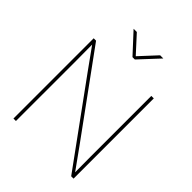

<svg xmlns="http://www.w3.org/2000/svg" viewBox="-261 -1092 1231 1231"><g transform="rotate(45 354.5 -476.0)"><path d="M82 -727.5H103.5L505.4 -175.3Q560.1 -99.6 614.3 -23.4H605.5Q605.5 -74.2 605 -99.6Q605 -137.7 604.5 -175.3V-727.5H627V0H605.5L204.6 -551.3Q177.2 -589.4 149.9 -627.4Q122.6 -665.5 95.2 -703.6H103.5Q104 -665.5 104 -627.4Q104.5 -602.1 104.5 -551.3V0H82ZM354 -836.9 460.4 -951.7H488.8V-951.2L364.7 -817.9H343.3L220.2 -951.2V-951.7H249Z"/></g></svg>

Font: Intratopia Thin
Style: Regular
Weight: 100
Designer: Rasmus Andersson
Foundry: rsms
Version: Version 3.000;Glyphs 3.2.3 (3260)